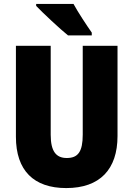

<svg xmlns="http://www.w3.org/2000/svg" viewBox="-20 -947 679 977"><path d="M354 -927H164V-917C196 -883 287 -798 326 -767H447V-781C425 -812 376 -886 354 -927ZM578 -255V-714H401V-262C401 -175 377 -143 320 -143C266 -143 238 -176 238 -261V-714H61V-251C61 -79 152 10 317 10C488 10 578 -85 578 -255Z"/></svg>

Font: Noto Sans Arabic UI Cn Bk
Style: Regular
Weight: 900
Width: 3
Designer: Monotype Design Team, Nadine Chahine and Nizar Qandah
Foundry: Monotype Imaging Inc.
Version: Version 2.010